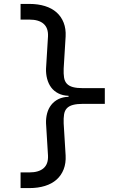

<svg xmlns="http://www.w3.org/2000/svg" viewBox="-20 -850 640 980"><path d="M85 110V30H130Q178 30 202.5 8.5Q227 -13 225 -56L215 -220Q214 -247 220.5 -271.5Q227 -296 241.5 -314.5Q256 -333 278 -344Q300 -355 330 -356V-361Q300 -362 277.5 -373.5Q255 -385 241 -404Q227 -423 220.5 -448Q214 -473 215 -500L225 -664Q227 -707 202.5 -728.5Q178 -750 130 -750H85V-830H130Q174 -830 209.5 -819Q245 -808 269 -786.5Q293 -765 305 -734Q317 -703 315 -664L305 -500Q304 -473 307 -454Q310 -435 321 -423Q332 -411 352 -405.5Q372 -400 405 -400H515V-320H405Q373 -320 352.5 -314.5Q332 -309 321 -297Q310 -285 307 -266Q304 -247 305 -220L315 -56Q317 -17 305 14Q293 45 269 66.5Q245 88 209.5 99Q174 110 130 110Z"/></svg>

Font: JetBrainsMono NF
Style: Regular
Weight: 400
Monospace: yes
Designer: Philipp Nurullin, Konstantin Bulenkov
Foundry: JetBrains
Version: Version 1.0.2; ttfautohint (v1.8.3)